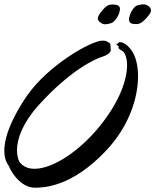

<svg xmlns="http://www.w3.org/2000/svg" viewBox="-24 -861 722 893"><path d="M491 -627C491 -632 490 -637 490 -646C490 -654 490 -659 482 -663C471 -668 473 -672 452 -672C400 -672 199 -557 101 -415C43 -331 -4 -234 -4 -160C-4 -133 2 -110 16 -91C37 -40 84 12 138 12C179 12 310 9 470 -161C579 -277 618 -409 618 -506C618 -552 609 -590 595 -615C571 -657 544 -665 534 -665C524 -665 526 -657 521 -657C521 -657 517 -658 517 -656C517 -654 522 -649 526 -647C528 -646 528 -645 528 -644C528 -642 527 -640 527 -638C527 -637 528 -636 529 -635C534 -630 542 -627 549 -621C559 -611 567 -589 567 -558C567 -495 537 -394 439 -273C343 -155 220 -76 137 -76C107 -76 82 -86 66 -109C59 -123 55 -141 55 -162C55 -216 82 -290 155 -371C303 -535 419 -588 457 -599C471 -603 491 -616 491 -627ZM530 -799C532 -807 534 -813 534 -819C534 -834 522 -840 501 -840C499 -840 498 -840 495 -840C492 -840 486 -839 478 -836C464 -830 438 -799 433 -784C432 -781 431 -779 431 -776C431 -768 435 -761 443 -757C448 -752 455 -748 466 -748C472 -748 481 -750 492 -753C509 -758 525 -784 530 -799ZM580 -790C577 -782 576 -775 576 -770C576 -755 587 -749 606 -749C607 -749 610 -749 611 -749C615 -749 620 -749 628 -753C643 -759 671 -790 677 -805C678 -808 678 -810 678 -813C678 -820 675 -827 667 -832C661 -837 654 -841 642 -841C636 -841 626 -839 615 -836C599 -831 584 -805 580 -790Z"/></svg>

Font: Oregano
Style: Italic
Weight: 400
Italic angle: -12°
Designer: Astigmatic (AOETI)
Foundry: Astigmatic (AOETI)
Version: Version 1.000